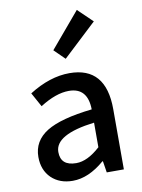

<svg xmlns="http://www.w3.org/2000/svg" viewBox="-98 -960 770 1039"><g transform="rotate(-10 287.5 -440.5)"><path d="M100 -30Q55 -74 55 -146Q55 -234 134 -283Q212 -331 384 -350Q382 -470 279 -470Q208 -470 120 -414L77 -492Q191 -564 299 -564Q499 -564 499 -331V0H405L395 -63H392Q304 13 217 13Q145 13 100 -30ZM384 -142V-277Q166 -250 166 -154Q166 -78 252 -78Q314 -78 384 -142ZM235 -701 398 -894 478 -817 293 -644Z"/></g></svg>

Font: Noto Sans S Chinese Medium
Style: Regular
Weight: 500
Designer: Ryoko NISHIZUKA  (kana & ideographs); Paul D. Hunt (Latin, Greek & Cyrillic); Wenlong ZHANG  (bopomofo); Sandoll Communi
Foundry: Adobe Systems Incorporated
Version: Version 1.000;PS 1;hotconv 1.0.78;makeotf.lib2.5.61930